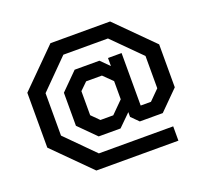

<svg xmlns="http://www.w3.org/2000/svg" viewBox="-119 -786 1058 983"><g transform="rotate(-20 409.5 -294.5)"><path d="M502 -147V-173L436 -108H317L226 -199V-379L318 -471H453L499 -425V-469H573V-183H629L683 -237V-413L533 -563H290L137 -409V-178L288 -26H693V52H246L50 -144V-443L248 -641H573L769 -445V-211L666 -108H541ZM488 -347 439 -395H353L313 -356V-225L354 -184H424L488 -248Z"/></g></svg>

Font: Chakra Petch Medium
Style: Regular
Weight: 500
Designer: Katatrad Aksorn Co.,Ltd.
Foundry: Cadson Demak Co.,Ltd.
Version: Version 1.000; ttfautohint (v1.6)